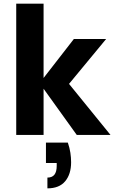

<svg xmlns="http://www.w3.org/2000/svg" viewBox="-20 -740 641 1053"><path d="M401 0 197 -284 385 -526H562L309 -220V-341L586 0ZM69 0V-720H219V0ZM240 293V234Q266 234 278.5 218Q291 202 291 170V154H232V42H352Q362 71 366 98Q370 125 370 150Q370 215 337.5 254Q305 293 240 293Z"/></svg>

Font: DM Sans 9pt Black
Style: Regular
Weight: 900
Version: Version 4.004;gftools[0.9.30]